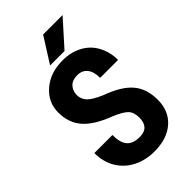

<svg xmlns="http://www.w3.org/2000/svg" viewBox="-271 -987 1083 1083"><g transform="rotate(-45 270.0 -445.5)"><path d="M357.4 -186.5Q357.4 -229.5 335 -252Q312.5 -274.4 254.4 -298.3Q147.5 -338.9 100.6 -393.6Q53.7 -448.2 53.7 -529.8Q53.7 -611.3 117.2 -666Q180.7 -720.7 279.3 -720.7Q344.7 -720.7 396 -693.4Q447.3 -666 474.6 -615.2Q502 -564.9 502.4 -501H359.4Q359.4 -550.8 337.9 -577.1Q316.4 -603.5 278.3 -603Q239.3 -603.5 218.3 -581.1Q197.3 -558.6 197.3 -525.4Q197.3 -492.2 220.7 -467.8Q244.1 -444.3 303.7 -418.9Q408.2 -381.3 455.1 -326.7Q502 -272.5 502 -183.6Q502 -94.7 442.9 -42.5Q383.8 9.8 282.2 9.8Q213.4 9.8 156.7 -18.6Q100.6 -46.9 68.4 -99.6Q36.1 -152.3 36.1 -224.1H180.2Q180.2 -162.6 204.1 -134.8Q228 -106.9 282.2 -106.9Q357.4 -106.9 357.4 -186.5ZM304.7 -901.4H460L324.2 -750H209Z"/></g></svg>

Font: RobotoCondensed-Bold
Style: Bold
Weight: 700
Designer: Google
Version: Version 2.001240; 2014